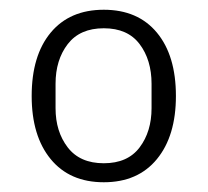

<svg xmlns="http://www.w3.org/2000/svg" viewBox="-20 -724 426 394"><path d="M193 -350Q123 -350 84 -397.5Q45 -445 45 -527Q45 -610 84 -657Q123 -704 193 -704Q263 -704 302 -657Q341 -610 341 -527Q341 -445 302 -397.5Q263 -350 193 -350ZM193 -389Q242 -389 266.5 -421.5Q291 -454 291 -502V-552Q291 -601 266.5 -633.5Q242 -666 193 -666Q144 -666 119 -633.5Q94 -601 94 -552V-502Q94 -454 119 -421.5Q144 -389 193 -389Z"/></svg>

Font: IBM Plex Sans Light
Style: Regular
Weight: 300
Designer: Mike Abbink, Paul van der Laan, Pieter van Rosmalen
Foundry: Bold Monday
Version: Version 3.201